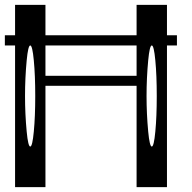

<svg xmlns="http://www.w3.org/2000/svg" viewBox="-20 -770 790 790"><path d="M589.8 -521.5Q583 -449.2 583 -375Q583 -300.8 589.8 -228.5Q595.7 -167 604.5 -167Q613.3 -167 619.1 -228.5Q625 -290 625 -375Q625 -460 619.1 -521.5Q613.3 -583 604.5 -583Q595.7 -583 589.8 -521.5ZM89.8 -521.5Q83 -449.2 83 -375Q83 -300.8 89.8 -228.5Q95.7 -167 104.5 -167Q113.3 -167 119.1 -228.5Q125 -290 125 -375Q125 -460 119.1 -521.5Q113.3 -583 104.5 -583Q95.7 -583 89.8 -521.5ZM667 -750V-625H708V-583H667V0H542V-417H167V0H42V-583H0V-625H42V-750H167V-625H542V-750ZM542 -583H167V-458H542Z"/></svg>

Font: okolaksMetalik
Style: bold
Weight: 700
Width: 7
Version: Version 0.6